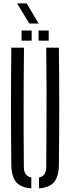

<svg xmlns="http://www.w3.org/2000/svg" viewBox="-20 -1073 402 1100"><path d="M44.9 -127.8Q42.9 -295.5 42.9 -464Q42.9 -632.4 44.9 -800H117.4Q116.2 -688.4 115.6 -573.2Q114.9 -458.1 115.3 -343.3Q115.6 -228.5 116.6 -116.5Q116.6 -90 127.1 -75.4Q137.5 -60.8 159.4 -56.2V6.3Q99 1.7 72.5 -30Q46 -61.7 44.9 -127.8ZM203.4 6.3V-56.2Q224.9 -60.8 234.8 -75.4Q244.8 -90 244.8 -116.5Q245.8 -228.5 246.3 -343.3Q246.9 -458.1 246.6 -573.2Q246.4 -688.4 244.8 -800H317.3Q319.4 -632.4 319.4 -464Q319.4 -295.5 317.3 -127.8Q316.6 -61.7 289.9 -30Q263.3 1.7 203.4 6.3ZM201 -840V-898.1H259.1V-840ZM103.7 -840V-898.1H161.4V-840ZM147.8 -938.3 78.1 -1053.4H133.2L201.1 -938.3Z"/></svg>

Font: Big Shoulders Stencil Display SC Thin
Style: Regular
Weight: 100
Designer: Patric King
Foundry: XO Type Co
Version: Version 2.001